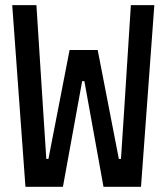

<svg xmlns="http://www.w3.org/2000/svg" viewBox="-20 -718 640 738"><path d="M221.9 0 295.8 -406.2H304.3L377.8 0H522L573.2 -698.2H483L457 -290.5L445 -107.2H436.8L355.5 -525.9H247.5L166.2 -107.2H158L146 -291.9L120 -698.2H27L77.8 0Z"/></svg>

Font: Margiela Mono Medium
Style: Regular
Weight: 500
Designer: Mike Abbink, Paul van der Laan, Pieter van Rosmalen
Foundry: Bold Monday
Version: Version 2.003 2021